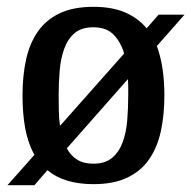

<svg xmlns="http://www.w3.org/2000/svg" viewBox="-20 -530 561 563"><path d="M2 13 81 -76Q62 -110 54 -153.5Q46 -197 46 -250Q46 -308 56.5 -355.5Q67 -403 91 -437.5Q115 -472 155 -491Q195 -510 254 -510Q309 -510 347 -493.5Q385 -477 410 -447L445 -487H521L440 -395Q462 -335 462 -250Q462 -192 451.5 -144.5Q441 -97 417 -62.5Q393 -28 353 -9Q313 10 254 10Q168 10 119 -31L81 13ZM152 -250Q152 -227 152.5 -204.5Q153 -182 156 -161L344 -373Q334 -407 313 -428.5Q292 -450 254 -450Q219 -450 199 -433Q179 -416 168.5 -387.5Q158 -359 155 -323Q152 -287 152 -250ZM254 -50Q288 -50 308.5 -67Q329 -84 339.5 -112.5Q350 -141 353 -176.5Q356 -212 356 -250Q356 -262 356 -274Q356 -286 355 -298L176 -95Q187 -74 206 -62Q225 -50 254 -50Z"/></svg>

Font: Hermeneus One
Style: Regular
Weight: 400
Designer: Rodrigo Fuenzalida, Pablo Impallari
Foundry: Pablo Impallari, Rodrigo Fuenzalida
Version: Version 1.002; ttfautohint (v0.93) -l 8 -r 50 -G 200 -x 14 -